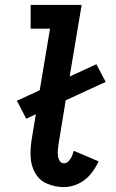

<svg xmlns="http://www.w3.org/2000/svg" viewBox="-20 -755 472 783"><path d="M241 8Q270 8 299 -5.5Q328 -19 348.5 -43.5Q369 -68 382 -97L281 -140Q278 -129 273.5 -118.5Q269 -108 260.5 -98.5Q252 -89 241 -89Q229 -89 223 -99.5Q217 -110 216 -121.5Q215 -133 216 -145Q217 -157 219 -169L248 -346L411 -421L373 -493L264 -443L313 -735H105V-638H184L142 -387L49 -344L87 -271L126 -289L109 -185Q103 -149 105 -113.5Q107 -78 124 -48.5Q141 -19 173 -5.5Q205 8 241 8Z"/></svg>

Font: Iosevka Sparkle Semibold
Style: Italic
Weight: 600
Italic angle: -9°
Designer: Belleve Invis
Foundry: Belleve Invis
Version: Version 4.5.0; ttfautohint (v1.8.3)